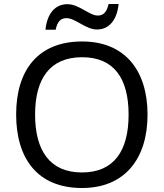

<svg xmlns="http://www.w3.org/2000/svg" viewBox="-20 -933 821 963"><path d="M208 -784H259C268 -823 282 -842 314 -842C358 -842 410 -785 466 -785C529 -785 567 -835 575 -913H525C515 -874 501 -855 470 -855C428 -855 377 -912 318 -912C255 -912 216 -863 208 -784ZM720 -358C720 -580 606 -725 392 -725C168 -725 61 -578 61 -359C61 -138 168 10 391 10C606 10 720 -137 720 -358ZM156 -358C156 -538 230 -646 392 -646C553 -646 625 -538 625 -358C625 -178 553 -68 391 -68C230 -68 156 -178 156 -358Z"/></svg>

Font: Noto Sans Nandinagari
Style: Regular
Weight: 400
Designer: Ek Type
Foundry: Ek Type
Version: Version 1.002